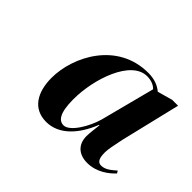

<svg xmlns="http://www.w3.org/2000/svg" viewBox="-83 -852 603 603"><g transform="rotate(45 218.5 -550.0)"><path d="M165 -382C220 -382 263 -427 289 -493H291C289 -475 286 -454 286 -440C286 -403 310 -382 347 -382C390 -382 421 -408 437 -425L432 -433C418 -421 403 -407 384 -407C369 -407 363 -419 363 -445C363 -459 368 -482 374 -511L422 -711H396L346 -697C330 -710 311 -718 283 -718C146 -718 79 -587 79 -492C79 -430 105 -382 165 -382ZM211 -413C191 -413 175 -431 175 -493C175 -584 217 -708 288 -708C304 -708 320 -703 330 -692L283 -511C271 -468 238 -413 211 -413Z"/></g></svg>

Font: Noto Serif Display SemiCondensed SemiBold
Style: Italic
Weight: 600
Width: 4
Italic angle: -12°
Designer: Monotype Design Team
Foundry: Monotype Imaging Inc.
Version: Version 2.009